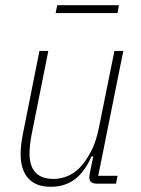

<svg xmlns="http://www.w3.org/2000/svg" viewBox="-20 -703 540 735"><path d="M165 -508 101 -188Q97 -168 95 -148Q93 -128 93 -116Q93 -18 185 -18Q217 -18 246.5 -32.5Q276 -47 299 -77Q317 -100 332.5 -131.5Q348 -163 358 -211L418 -508H452L356 -30H430L424 0H351Q322 0 322 -23Q322 -32 325 -46L337 -104H330Q305 -46 267 -17Q229 12 174 12Q117 12 88 -20.5Q59 -53 59 -112Q59 -129 61 -148Q63 -167 67 -187L131 -508ZM199 -683H435L430 -653H193Z"/></svg>

Font: IBM Plex Sans Cond ExtLt
Style: Italic
Weight: 200
Width: 3
Italic angle: -11°
Designer: Mike Abbink, Paul van der Laan, Pieter van Rosmalen
Foundry: Bold Monday
Version: Version 1.3